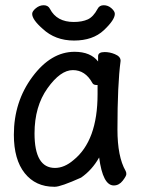

<svg xmlns="http://www.w3.org/2000/svg" viewBox="-20 -690 540 734"><path d="M415 19Q373 19 359 -88Q332 -40 290 -11Q212 24 190 24Q188 24 187 24Q116 24 74.5 -28Q33 -80 33 -175Q33 -301 104 -396.5Q175 -492 265 -492Q326 -492 355 -455V-475Q355 -491 380 -491Q400 -491 419 -483Q441 -474 441 -458Q441 -458 441 -457Q429 -368 429 -195Q429 -91 460 -37Q463 -32 463 -24.5Q463 -17 449 1Q435 19 415 19ZM143 -580Q103 -615 103 -637Q103 -647 117 -658.5Q131 -670 147 -670Q164 -670 171 -656Q197 -606 262 -606Q294 -606 316 -616Q337 -626 353 -656Q360 -670 376.5 -670Q393 -670 406 -658.5Q419 -647 419 -637Q419 -614 377 -574.5Q335 -535 263 -535Q191 -535 143 -580ZM190 -48Q226 -48 261 -78Q353 -152 353 -330V-365Q351 -365 349 -365Q337 -365 333 -373Q306 -422 258.5 -422Q211 -422 161.5 -352.5Q112 -283 112 -180Q112 -48 190 -48Z"/></svg>

Font: Moon Stars Kai HW
Style: Bold
Weight: 700
Designer: GuiWonder
Version: Version 1.101